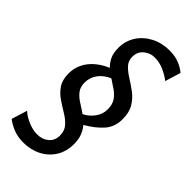

<svg xmlns="http://www.w3.org/2000/svg" viewBox="-265 -808 950 950"><g transform="rotate(45 210.0 -333.0)"><path d="M301.5 -88Q301.5 -36 277.5 2.8Q253.5 41.5 211.8 63Q170 84.5 117 84.5Q80 84.5 48.8 72.2Q17.5 60 -5 42L20.5 -40Q44 -19 76.5 -5.8Q109 7.5 138 7.5Q174 7.5 198.2 -13Q222.5 -33.5 222.5 -68.5Q222.5 -102 203.5 -123.2Q184.5 -144.5 156.8 -161.2Q129 -178 101 -196.8Q73 -215.5 54 -243.5Q35 -271.5 35 -316Q35 -369.5 67.5 -411.8Q100 -454 160 -480Q142.5 -496.5 131 -520Q119.5 -543.5 119.5 -578.5Q119.5 -629 145 -667.8Q170.5 -706.5 213.2 -728.2Q256 -750 308 -750Q348.5 -750 377.5 -737.8Q406.5 -725.5 425 -709.5L400 -627.5Q375.5 -646.5 344.8 -660Q314 -673.5 280 -673.5Q249 -673.5 224.2 -652.8Q199.5 -632 199.5 -597Q199.5 -568 218.2 -548.5Q237 -529 264.5 -512Q292 -495 319.5 -474.5Q347 -454 365.8 -423.2Q384.5 -392.5 384.5 -345Q384.5 -290.5 352 -254Q319.5 -217.5 267 -187.5Q282 -170 291.8 -146Q301.5 -122 301.5 -88ZM298 -327Q298 -360.5 283.8 -381.8Q269.5 -403 247.5 -418.2Q225.5 -433.5 202 -448.5Q164.5 -432.5 143.8 -404.2Q123 -376 123 -340Q123 -308.5 138.8 -288.8Q154.5 -269 178.2 -254.2Q202 -239.5 226 -222.5Q256 -236.5 277 -265Q298 -293.5 298 -327Z"/></g></svg>

Font: Cabin Condensed SemiBold
Style: Italic
Weight: 600
Width: 3
Italic angle: -10°
Designer: Pablo Impallari
Foundry: Pablo Impallari. http://www.impallari.com Igino Marini. http://www.ikern.com
Version: Version 3.001; ttfautohint (v1.8.3)